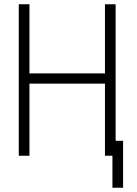

<svg xmlns="http://www.w3.org/2000/svg" viewBox="-20 -730 640 900"><path d="M68 0V-710H118V-386H472V-710H522V-70H557V150H507V0H472V-338H118V0Z"/></svg>

Font: Geist Mono UltraLight
Style: Regular
Weight: 200
Monospace: yes
Designer: Basement.studio, Andrés Briganti, Mateo Zaragoza
Foundry: Basement.studio, Vercel, Andrés Briganti, Guido Ferreyra, Mateo Zaragoza
Version: Version 1.400; ttfautohint (v1.8.4.7-5d5b)